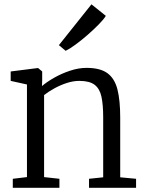

<svg xmlns="http://www.w3.org/2000/svg" viewBox="-20 -888 691 908"><path d="M107.5 -50.5V-488.5L30.5 -505.5V-550L157 -566H160.5L179.5 -550V-506L178.5 -481Q200.5 -500 235.5 -520Q270.5 -540 311 -553.5Q351.5 -567 389 -567Q454 -567 488.2 -541.8Q522.5 -516.5 535.5 -464.8Q548.5 -413 548.5 -332.5V-49.5L623.5 -42.5V0H401V-42.5L468 -49.5V-333.5Q468 -391.5 460 -429.8Q452 -468 427.8 -486.8Q403.5 -505.5 355 -505.5Q326.5 -505.5 295.8 -495.5Q265 -485.5 237 -470Q209 -454.5 188.5 -438.5V-50.5L261 -42.5V0H40.5V-42.5ZM290 -648 258.5 -674.5 412.5 -867.5 480.5 -813Q471 -797 447.2 -772.8Q423.5 -748.5 394 -722.8Q364.5 -697 336.8 -676.8Q309 -656.5 291 -648Z"/></svg>

Font: Merriweather 20pt Light
Style: Regular
Weight: 300
Version: Version 2.100